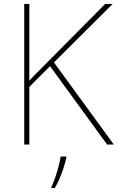

<svg xmlns="http://www.w3.org/2000/svg" viewBox="-20 -734 598 975"><path d="M558 0H524L234 -398L129 -293V0H103V-714H129V-324Q140 -337 153 -350Q166 -363 179 -376L514 -714H552L254 -417ZM317 67Q311 93 302.5 119.5Q294 146 283 171.5Q272 197 258 221H241V215Q249 200 259 171.5Q269 143 277 112.5Q285 82 288 61H317Z"/></svg>

Font: Noto Sans Khmer Thin
Style: Regular
Weight: 250
Version: Version 2.003